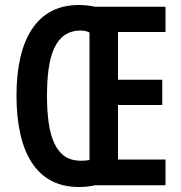

<svg xmlns="http://www.w3.org/2000/svg" viewBox="-20 -741 725 768"><path d="M295 -721C127 -721 46 -583 46 -359C46 -136 123 7 295 7C321 7 342 4 361 0H642V-103H452V-321H629V-422H452V-613H642V-714H360C341 -718 320 -721 295 -721ZM301 -619C316 -619 328 -616 338 -611V-101C329 -99 316 -98 302 -98C202 -99 168 -195 168 -358C168 -520 201 -617 301 -619Z"/></svg>

Font: Noto Sans Myanmar ExtraCondensed SemiBold
Style: Regular
Weight: 600
Width: 2
Designer: Monotype Design Team
Foundry: Monotype Imaging Inc.
Version: Version 2.107